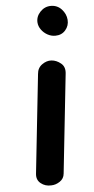

<svg xmlns="http://www.w3.org/2000/svg" viewBox="-65 -1041 526 1078"><g transform="rotate(-5 198.5 -502.0)"><path d="M314 -616.5 254 -60Q251.5 -31.5 227.8 -15.8Q204 0 179 0Q145.5 2 120.5 -18Q95.5 -38 99.5 -73L159.5 -629.5Q162 -663.5 188 -682Q214 -700.5 241 -698.5Q269.5 -696.5 294.2 -676Q319 -655.5 314 -616.5ZM275 -835Q252 -835 231.2 -846.5Q210.5 -858 196.8 -877Q183 -896 181.5 -918Q179.5 -951.5 204.5 -977.8Q229.5 -1004 264.5 -1004Q300.5 -1004 324.8 -977.8Q349 -951.5 351.5 -918Q354 -885 332.5 -860Q311 -835 275 -835Z"/></g></svg>

Font: Edu NSW ACT Hand
Style: Regular
Weight: 400
Designer: Tina and Corey Anderson, Eben Sorkin, Mirko Velimirovic
Foundry: Sorkin Type Co.
Version: Version 2.000